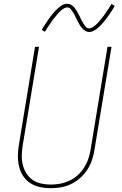

<svg xmlns="http://www.w3.org/2000/svg" viewBox="-20 -981 640 1009"><path d="M246 8Q217 8 189.5 2Q162 -4 139.5 -18.5Q117 -33 102 -55.5Q87 -78 80.5 -105Q74 -132 74 -160.5Q74 -189 79 -218L164 -735H185L99 -215Q95 -189 94.5 -163.5Q94 -138 100 -114Q106 -90 119 -69.5Q132 -49 151.5 -35.5Q171 -22 196 -16.5Q221 -11 247 -11Q271 -11 295.5 -15.5Q320 -20 344 -31Q368 -42 388 -60Q408 -78 422 -100Q436 -122 444 -146Q452 -170 456 -194L545 -735H566L476 -191Q472 -165 463 -138.5Q454 -112 438 -88Q422 -64 400.5 -45Q379 -26 353 -13.5Q327 -1 299.5 3.5Q272 8 246 8ZM449 -813Q437 -813 427 -819.5Q417 -826 410 -834.5Q403 -843 397.5 -852.5Q392 -862 386.5 -872.5Q381 -883 376 -894Q371 -905 365 -914.5Q359 -924 352 -933Q345 -942 333 -942Q328 -942 325.5 -941Q323 -940 318.5 -938Q314 -936 309 -932.5Q304 -929 298 -923.5Q292 -918 289 -914.5Q286 -911 283 -908Q280 -905 277.5 -901.5Q275 -898 272 -894.5Q269 -891 265.5 -887Q262 -883 259 -879Q256 -875 252.5 -870Q249 -865 246 -860Q243 -855 239 -850Q235 -845 231.5 -839Q228 -833 224 -827Q220 -821 216 -814L199 -824Q206 -836 212.5 -846Q219 -856 225 -865Q231 -874 237 -882.5Q243 -891 248.5 -898Q254 -905 259.5 -911.5Q265 -918 270 -923.5Q275 -929 284 -937Q293 -945 301 -950.5Q309 -956 316.5 -958.5Q324 -961 333 -961Q345 -961 355 -955Q365 -949 372 -940Q379 -931 384.5 -921.5Q390 -912 395.5 -901.5Q401 -891 406 -880Q411 -869 417 -859.5Q423 -850 430 -841Q437 -832 449 -832Q454 -832 456.5 -833Q459 -834 463.5 -836Q468 -838 473 -842Q478 -846 484 -851Q490 -856 493 -859.5Q496 -863 499 -866Q502 -869 504.5 -872.5Q507 -876 510 -879.5Q513 -883 516.5 -887Q520 -891 523 -895.5Q526 -900 529.5 -904.5Q533 -909 536 -914Q539 -919 543 -924.5Q547 -930 550.5 -935.5Q554 -941 558 -947Q562 -953 566 -960L583 -950Q577 -939 570 -928.5Q563 -918 557 -909Q551 -900 545 -891.5Q539 -883 533.5 -876Q528 -869 522.5 -862.5Q517 -856 512 -851Q507 -846 498 -837.5Q489 -829 481 -824Q473 -819 465.5 -816Q458 -813 449 -813Z"/></svg>

Font: Iosevka Thin Extended Oblique
Style: Regular
Weight: 100
Width: 7
Italic angle: -9°
Monospace: yes
Designer: Belleve Invis
Foundry: Belleve Invis
Version: Version 32.5.0; ttfautohint (v1.8.4)